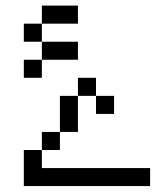

<svg xmlns="http://www.w3.org/2000/svg" viewBox="-20 -582 540 665"><path d="M500 62.5V0H125V-62.5H62.5Q62.5 -62.5 62.5 62.5ZM375 -187.5V-250H312.5V-187.5ZM250 -375V-437.5H125V-375H62.5V-312.5H125V-375ZM250 -500V-562.5H125V-500H62.5V-437.5H125V-500ZM125 -62.5H187.5V-125H125ZM187.5 -125H250Q250 -125 250 -250H187.5Q187.5 -250 187.5 -125ZM250 -250H312.5V-312.5H250Z"/></svg>

Font: Unifont
Style: Regular
Weight: 500
Version: Version 15.1.04